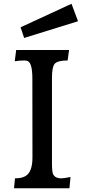

<svg xmlns="http://www.w3.org/2000/svg" viewBox="-20 -1017 457 1037"><path d="M360.8 -61 355 0H55.7L61 -53.7Q108.9 -53.7 130.4 -76.2Q155.3 -103 155.3 -166.5L154.8 -592.8Q154.8 -675.8 129.9 -687Q122.1 -690.4 111.8 -690.4Q83 -690.4 59.6 -686L67.4 -747.1H353L345.2 -690.4Q290 -690.4 274.9 -671.9Q260.7 -655.3 260.7 -596.2V-132.3Q260.7 -85.4 268.1 -73.7Q275.4 -62 286.4 -57.9Q297.4 -53.7 310.8 -53.7Q324.2 -53.7 360.8 -61ZM91.3 -869.6 366.2 -996.6 401.4 -902.3 110.4 -812Z"/></svg>

Font: HeadlandOne
Style: Regular
Weight: 400
Designer: Gary Lonergan
Foundry: Sorkin Type Co.
Version: Version 1.002